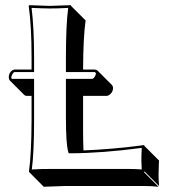

<svg xmlns="http://www.w3.org/2000/svg" viewBox="-20 -668 684 748"><path d="M303.7 -397H349.1Q356 -396.5 359.9 -393.1L416.5 -336.4Q420.4 -331.5 420.4 -325.2Q420.4 -308.1 405.3 -297.9Q400.4 -294.4 395.5 -294.4H303.7V-153.3Q303.7 -118.2 305.2 -82Q357.9 -84 417 -89.1Q476.1 -94.2 508.3 -98.6L541 -103L543 -99.1L599.6 -42.5Q599.1 -39.6 598.9 -31.5Q598.6 -23.4 598.4 -14.6Q598.1 -5.9 597.9 2.4Q597.7 10.7 597.7 14.6Q597.7 29.3 599.6 56.6L543 0L541 2.9L597.7 59.6Q573.2 56.6 537.6 56.6H233.4L150.4 59.6L94.2 2.9L92.8 0Q102.5 -68.4 103 -200.2V-294.4H83.5Q77.6 -294.9 74.7 -297.9L18.1 -354.5Q14.2 -359.4 14.2 -367.2Q14.2 -384.8 28.8 -394.5Q33.2 -397 37.1 -397H103V-444.8Q103 -566.9 91.8 -645L94.2 -647.9Q95.7 -647.9 172.9 -645L255.9 -647.9L256.8 -645L313.5 -588.4Q304.2 -522.9 303.7 -397ZM236.8 -210V-360.8H338.9Q345.2 -360.8 351.6 -374Q353.5 -378.9 354 -381.8Q351.6 -386.2 349.1 -387.2H236.8V-444.8Q236.8 -570.3 245.6 -637.2Q201.2 -634.8 172.9 -635Q144.5 -635.3 103 -637.2Q112.8 -559.1 112.8 -444.8V-387.2H37.1Q32.2 -387.2 26.4 -375Q24.4 -370.1 23.9 -367.2Q23.9 -361.3 26.9 -360.8H112.8V-200.2Q112.8 -74.7 104 -7.8Q148.9 -10.3 176.8 -9.8H481Q509.3 -9.8 532.2 -7.8Q530.8 -30.8 530.8 -42Q530.8 -64.5 532.2 -91.8Q377.9 -71.3 254.9 -70.8H247.6L245.6 -78.1Q236.8 -106.9 236.8 -210Z"/></svg>

Font: Linux Biolinum Shadow O
Style: Bold
Weight: 700
Designer: Philipp H. Poll
Foundry: Philipp H. Poll
Version: Version 0.9.2